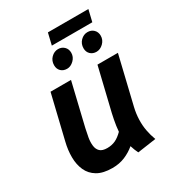

<svg xmlns="http://www.w3.org/2000/svg" viewBox="-195 -931 969 1060"><g transform="rotate(-30 289.0 -401.5)"><path d="M209.5 12Q150.5 12 114.2 -9.4Q78 -30.8 61.4 -67.6Q44.8 -104.5 44.4 -150.8Q44 -197 56.2 -246L123 -524H253.5L189 -254Q182.8 -227 178.1 -199.6Q173.5 -172.2 176.4 -148.9Q179.2 -125.5 193.8 -111.6Q208.2 -97.8 240 -97.8Q268.5 -97.8 291.8 -108.6Q315 -119.5 339.2 -143.8Q340.8 -161 343.1 -179.5Q345.5 -198 349.5 -217Q353.5 -236 356.8 -251.8L422.2 -524H552.5L479.8 -220.2Q471 -183.2 469.8 -146.1Q468.5 -109 475 -74.5Q481.5 -40 493.5 -8.8L375.2 8.2Q369.2 -3.8 364.4 -16.1Q359.5 -28.5 355 -43Q325.5 -18.2 289.5 -3.1Q253.5 12 209.5 12ZM256.5 -740.8 274.2 -815H532.2L514.5 -740.8ZM266.5 -587.8Q242.5 -587.8 227.8 -602.2Q213 -616.8 213 -640Q213 -669 232.2 -688.1Q251.5 -707.2 276.2 -707.2Q299.2 -707.2 314.5 -692.2Q329.8 -677.2 329.8 -653.5Q329.8 -626.8 309.6 -607.2Q289.5 -587.8 266.5 -587.8ZM453.8 -587.8Q430.8 -587.8 415.6 -602.2Q400.5 -616.8 400.5 -640Q400.5 -669 419.6 -688.1Q438.8 -707.2 463.5 -707.2Q487.5 -707.2 502.6 -692.2Q517.8 -677.2 517.8 -653.5Q517.8 -626.8 497.8 -607.2Q477.8 -587.8 453.8 -587.8Z"/></g></svg>

Font: Ubuntu Sans
Style: Italic
Weight: 400
Italic angle: -13.5°
Designer: Dalton Maag Ltd
Foundry: Dalton Maag Ltd
Version: Version 1.006